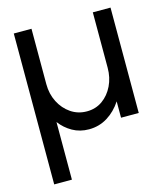

<svg xmlns="http://www.w3.org/2000/svg" viewBox="-108 -582 755 880"><g transform="rotate(-15 269.5 -142.0)"><path d="M40 216V-500H124V-237Q124 -190.5 143.5 -152.2Q163 -114 196.5 -91.2Q230 -68.5 272 -68.5Q314 -68.5 346 -91.2Q378 -114 396.5 -152.2Q415 -190.5 415 -237V-500H499V0H415V-77.5Q387.5 -35.5 348 -11Q308.5 13.5 260 13.5Q217 13.5 182.2 -6.2Q147.5 -26 124 -57.5V216Z"/></g></svg>

Font: Urbanist Medium
Style: Regular
Weight: 500
Designer: Corey Hu
Foundry: Corey Hu
Version: Version 1.321; ttfautohint (v1.8.4.7-5d5b)